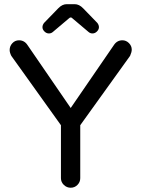

<svg xmlns="http://www.w3.org/2000/svg" viewBox="-20 -877 664 903"><path d="M179.7 -749Q179.7 -759.8 187.5 -769.5L253.9 -837.9Q272.5 -857.4 293.9 -857.4H331.1Q352.5 -857.4 371.1 -837.9L437.5 -769.5Q445.3 -759.8 445.3 -749Q445.3 -738.3 436 -729Q426.8 -719.7 415 -719.7Q404.3 -719.7 396.5 -726.6L320.3 -791Q317.4 -794.9 312.5 -794.9Q308.6 -794.9 304.7 -791L228.5 -726.6Q220.7 -719.7 210 -719.7Q198.2 -719.7 189 -729Q179.7 -738.3 179.7 -749ZM266.6 -39.1V-288.1L33.2 -614.3Q25.4 -629.9 25.4 -641.6Q25.4 -660.2 38.1 -673.8Q50.8 -687.5 69.3 -687.5Q94.7 -687.5 109.4 -665L312.5 -369.1L515.6 -665Q530.3 -687.5 555.7 -687.5Q573.2 -687.5 586.4 -674.3Q599.6 -661.1 599.6 -643.6Q599.6 -631.8 591.8 -614.3L357.4 -288.1V-39.1Q357.4 -20.5 344.2 -7.3Q331.1 5.9 312.5 5.9Q293.9 5.9 280.3 -7.3Q266.6 -20.5 266.6 -39.1Z"/></svg>

Font: jf-openhuninn-1.1
Style: Regular
Weight: 400
Designer: [Kosugi Maru]
      Designed by Motoya company      

      [Varela Round]
      Joe Prince(Latin component); Avraham Co
Foundry: justfont CO.,LTD.
Version: 1.1